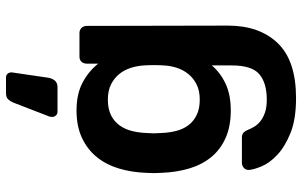

<svg xmlns="http://www.w3.org/2000/svg" viewBox="-208 -604 1031 656"><g transform="rotate(-90 308.0 -275.5)"><path d="M255 -595Q247 -595 242 -600.5Q237 -606 237 -613Q237 -616 237.5 -619.5Q238 -623 240 -627L286 -746Q290 -756 297 -763.5Q304 -771 319 -771H372Q380 -771 385 -765Q390 -759 389 -750L371 -627Q369 -614 361.5 -604.5Q354 -595 338 -595ZM301 220Q229 220 182 201Q135 182 107 155.5Q79 129 68 102Q57 75 56 60Q55 49 62.5 42Q70 35 80 35H167Q176 35 182 39.5Q188 44 193 56Q197 66 203.5 77Q210 88 221.5 97.5Q233 107 251 113.5Q269 120 296 120Q353 120 383 94.5Q413 69 413 0V-68Q389 -39 351 -21Q313 -3 259 -3Q205 -3 165.5 -20.5Q126 -38 100 -69.5Q74 -101 61 -144.5Q48 -188 46 -239Q45 -254 45 -266Q45 -278 46 -293Q48 -343 61 -386Q74 -429 100 -461Q126 -493 165.5 -511.5Q205 -530 259 -530Q316 -530 355 -509Q394 -488 419 -456V-495Q419 -506 425.5 -513Q432 -520 443 -520H524Q534 -520 541 -513Q548 -506 548 -495L549 -13Q549 95 489 157.5Q429 220 301 220ZM296 -109Q327 -109 348.5 -120Q370 -131 384 -148.5Q398 -166 405 -188Q412 -210 413 -233Q414 -245 414 -265.5Q414 -286 413 -298Q412 -321 405 -343.5Q398 -366 384 -383.5Q370 -401 348.5 -412Q327 -423 296 -423Q265 -423 243.5 -412.5Q222 -402 208.5 -383.5Q195 -365 189 -341Q183 -317 182 -290Q180 -266 182 -241Q183 -214 189 -190Q195 -166 208.5 -148Q222 -130 243.5 -119.5Q265 -109 296 -109Z"/></g></svg>

Font: Fz Rubik Med
Style: Regular
Weight: 500
Designer: Hubert and Fischer
Foundry: Hubert and Fischer
Version: Vit hóa bi FontZin.com